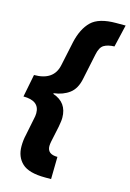

<svg xmlns="http://www.w3.org/2000/svg" viewBox="-133 -778 678 999"><g transform="rotate(15 206.0 -278.0)"><path d="M215 158H247L249 38Q194 38 194 -6Q194 -16 197 -31L215 -116Q217 -130 219 -141.5Q221 -153 221 -165Q221 -247 144 -273V-277Q194 -283 228 -308.5Q262 -334 273 -389L302 -527Q310 -568 331 -580.5Q352 -593 387 -594L415 -714H364Q271 -714 230.5 -674.5Q190 -635 173 -560L145 -428Q127 -342 21 -342L-3 -220Q84 -220 84 -153Q84 -138 79 -118L61 -29Q54 0 54 33Q54 90 90.5 124Q127 158 215 158Z"/></g></svg>

Font: Noto Sans Display Extra
Style: Italic
Weight: 800
Italic angle: -12°
Designer: Monotype Design Team
Foundry: Monotype Imaging Inc.
Version: Version 1.900